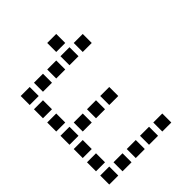

<svg xmlns="http://www.w3.org/2000/svg" viewBox="-212 -912 1024 1024"><g transform="rotate(-45 300.0 -400.0)"><path d="M317 -784Q316 -784 316 -784Q316 -784 316 -783V-717Q316 -716 316 -716Q316 -716 317 -716H383Q384 -716 384 -716Q384 -716 384 -717V-783Q384 -784 384 -784Q384 -784 383 -784ZM17 -684Q16 -684 16 -684Q16 -684 16 -683V-617Q16 -616 16 -616Q16 -616 17 -616H83Q84 -616 84 -616Q84 -616 84 -617V-683Q84 -684 84 -684Q84 -684 83 -684ZM117 -684Q116 -684 116 -684Q116 -684 116 -683V-617Q116 -616 116 -616Q116 -616 117 -616H183Q184 -616 184 -616Q184 -616 184 -617V-683Q184 -684 184 -684Q184 -684 183 -684ZM217 -684Q216 -684 216 -684Q216 -684 216 -683V-617Q216 -616 216 -616Q216 -616 217 -616H283Q284 -616 284 -616Q284 -616 284 -617V-683Q284 -684 284 -684Q284 -684 283 -684ZM317 -684Q316 -684 316 -684Q316 -684 316 -683V-617Q316 -616 316 -616Q316 -616 317 -616H383Q384 -616 384 -616Q384 -616 384 -617V-683Q384 -684 384 -684Q384 -684 383 -684ZM417 -684Q416 -684 416 -684Q416 -684 416 -683V-617Q416 -616 416 -616Q416 -616 417 -616H483Q484 -616 484 -616Q484 -616 484 -617V-683Q484 -684 484 -684Q484 -684 483 -684ZM17 -584Q16 -584 16 -584Q16 -584 16 -583V-517Q16 -516 16 -516Q16 -516 17 -516H83Q84 -516 84 -516Q84 -516 84 -517V-583Q84 -584 84 -584Q84 -584 83 -584ZM17 -484Q16 -484 16 -484Q16 -484 16 -483V-417Q16 -416 16 -416Q16 -416 17 -416H83Q84 -416 84 -416Q84 -416 84 -417V-483Q84 -484 84 -484Q84 -484 83 -484ZM17 -384Q16 -384 16 -384Q16 -384 16 -383V-317Q16 -316 16 -316Q16 -316 17 -316H83Q84 -316 84 -316Q84 -316 84 -317V-383Q84 -384 84 -384Q84 -384 83 -384ZM117 -384Q116 -384 116 -384Q116 -384 116 -383V-317Q116 -316 116 -316Q116 -316 117 -316H183Q184 -316 184 -316Q184 -316 184 -317V-383Q184 -384 184 -384Q184 -384 183 -384ZM217 -384Q216 -384 216 -384Q216 -384 216 -383V-317Q216 -316 216 -316Q216 -316 217 -316H283Q284 -316 284 -316Q284 -316 284 -317V-383Q284 -384 284 -384Q284 -384 283 -384ZM317 -384Q316 -384 316 -384Q316 -384 316 -383V-317Q316 -316 316 -316Q316 -316 317 -316H383Q384 -316 384 -316Q384 -316 384 -317V-383Q384 -384 384 -384Q384 -384 383 -384ZM17 -284Q16 -284 16 -284Q16 -284 16 -283V-217Q16 -216 16 -216Q16 -216 17 -216H83Q84 -216 84 -216Q84 -216 84 -217V-283Q84 -284 84 -284Q84 -284 83 -284ZM17 -184Q16 -184 16 -184Q16 -184 16 -183V-117Q16 -116 16 -116Q16 -116 17 -116H83Q84 -116 84 -116Q84 -116 84 -117V-183Q84 -184 84 -184Q84 -184 83 -184ZM17 -84Q16 -84 16 -84Q16 -84 16 -83V-17Q16 -16 16 -16Q16 -16 17 -16H83Q84 -16 84 -16Q84 -16 84 -17V-83Q84 -84 84 -84Q84 -84 83 -84ZM117 -84Q116 -84 116 -84Q116 -84 116 -83V-17Q116 -16 116 -16Q116 -16 117 -16H183Q184 -16 184 -16Q184 -16 184 -17V-83Q184 -84 184 -84Q184 -84 183 -84ZM217 -84Q216 -84 216 -84Q216 -84 216 -83V-17Q216 -16 216 -16Q216 -16 217 -16H283Q284 -16 284 -16Q284 -16 284 -17V-83Q284 -84 284 -84Q284 -84 283 -84ZM317 -84Q316 -84 316 -84Q316 -84 316 -83V-17Q316 -16 316 -16Q316 -16 317 -16H383Q384 -16 384 -16Q384 -16 384 -17V-83Q384 -84 384 -84Q384 -84 383 -84ZM417 -84Q416 -84 416 -84Q416 -84 416 -83V-17Q416 -16 416 -16Q416 -16 417 -16H483Q484 -16 484 -16Q484 -16 484 -17V-83Q484 -84 484 -84Q484 -84 483 -84Z"/></g></svg>

Font: Doto Black SemiBold
Style: Regular
Weight: 600
Monospace: yes
Version: Version 1.000